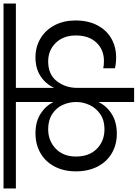

<svg xmlns="http://www.w3.org/2000/svg" viewBox="107 -914 780 1088"><g transform="rotate(-90 497.0 -370.0)"><path d="M543 -670V-453Q565 -501 609 -530Q653 -559 716 -559Q776 -559 824 -530Q872 -501 898.5 -449.5Q925 -398 925 -332Q925 -261 898 -209Q871 -157 823.5 -129.5Q776 -102 716 -102Q679 -102 654 -109V-175Q670 -171 696 -171Q759 -171 799.5 -213.5Q840 -256 840 -330Q840 -401 798 -444Q756 -487 693 -487Q619 -487 581 -438Q543 -389 543 -322V0H463V-202Q440 -155 394.5 -126.5Q349 -98 283 -98Q221 -98 172.5 -126.5Q124 -155 97 -207.5Q70 -260 70 -330Q70 -399 97.5 -451Q125 -503 174 -531Q223 -559 286 -559Q350 -559 395 -531Q440 -503 463 -457V-670H-27V-740H1021V-670ZM309 -168Q360 -168 394.5 -192Q429 -216 446 -252.5Q463 -289 463 -328Q463 -368 446.5 -404.5Q430 -441 395 -464Q360 -487 309 -487Q243 -487 198.5 -444Q154 -401 154 -330Q154 -255 197.5 -211.5Q241 -168 309 -168Z"/></g></svg>

Font: Fz Poppins
Style: Regular
Weight: 400
Designer: Ninad Kale (Devanagari), Jonny Pinhorn (Latin)
Foundry: Indian Type Foundry
Version: Vit hóa bi Vntype.Com & FontZin.Com